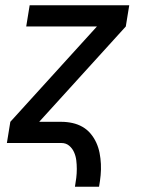

<svg xmlns="http://www.w3.org/2000/svg" viewBox="-20 -540 540 725"><path d="M263 165Q266 148 268 131.5Q270 115 270 98Q270 81 268 65Q266 49 259.5 34.5Q253 20 241 10Q229 0 212 0H6L19 -80L346 -440H79L92 -520H468L455 -440L128 -80H212Q233 -80 253.5 -75.5Q274 -71 291.5 -61Q309 -51 322 -35.5Q335 -20 343.5 -1.5Q352 17 356 37.5Q360 58 361 79Q362 100 360 121.5Q358 143 354 165Z"/></svg>

Font: Iosevka SS18 Medium
Style: Italic
Weight: 500
Italic angle: -9°
Monospace: yes
Designer: Belleve Invis
Foundry: Belleve Invis
Version: Version 25.1.1; ttfautohint (v1.8.4)